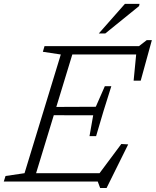

<svg xmlns="http://www.w3.org/2000/svg" viewBox="-44 -936 804 990"><path d="M269.5 -655 177 -669 185.5 -698H342L129 0H-24.5L-15.5 -28.5L82.5 -43ZM660.5 -679.5 678 -655H286L300 -698H672.5L712.5 -729H739L681.5 -520H645ZM472.5 33.5 460 0H86.5L100.5 -43H499.5L455.5 -24.5L581.5 -193.5L617 -191.5L505.5 33.5ZM451.5 -234H417.5L436.5 -341.5L207 -342L220.5 -384.5L450 -385.5L496.5 -491.5H530L489.5 -362.5ZM465.5 -763.5 600 -916H675.5L673 -904.5L499 -763.5Z"/></svg>

Font: Newsreader 9pt Light
Style: Italic
Weight: 300
Italic angle: -17°
Designer: Hugues Gentile
Foundry: Production Type
Version: Version 1.003